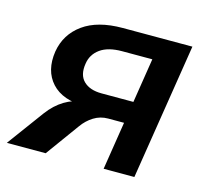

<svg xmlns="http://www.w3.org/2000/svg" viewBox="-94 -596 744 688"><g transform="rotate(15 278.0 -252.5)"><path d="M-14 0 86 -136Q112 -171 144.5 -190.5Q177 -210 205 -210H232L224 -199Q139 -199 98.5 -243.5Q58 -288 69 -361Q80 -427 134 -466Q188 -505 281 -505H539L459 0H345L373 -178H314Q285 -178 261 -163Q237 -148 220 -124L130 0ZM268 -259H386L412 -424H300Q248 -424 219 -403Q190 -382 185 -347Q178 -304 201 -281.5Q224 -259 268 -259Z"/></g></svg>

Font: Mulish ExtraLight
Style: Italic
Weight: 200
Italic angle: -9°
Designer: Vernon Adams
Foundry: Vernon Adams
Version: Version 3.603